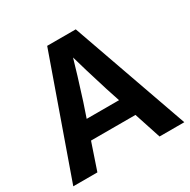

<svg xmlns="http://www.w3.org/2000/svg" viewBox="-162 -882 1027 1037"><g transform="rotate(-30 351.5 -364.0)"><path d="M5.4 0 262.7 -727.5H440.9L697.8 0H543.5L422.9 -368.2Q402.3 -433.6 380.9 -504.6Q359.4 -575.7 333 -668.9H371.6Q344.7 -575.7 323 -504.6Q301.3 -433.6 280.3 -368.2L155.8 0ZM163.6 -166V-279.3H540V-166Z"/></g></svg>

Font: Inter Cardless Display
Style: Bold
Weight: 700
Designer: Rasmus Andersson
Foundry: rsms
Version: Version 4.001;git-9221beed3